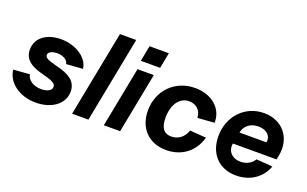

<svg xmlns="http://www.w3.org/2000/svg" viewBox="-83 -1094 2391 1495"><g transform="rotate(20 1113.0 -347.0)"><path d="M267 16C400 16 495 -56 495 -157C495 -331 222 -291 222 -363C222 -390 259 -403 296 -403C347 -403 384 -378 388 -347L524 -357C516 -445 410 -516 286 -516C176 -516 84 -460 84 -358C84 -183 357 -229 357 -146C357 -113 315 -97 271 -97C206 -97 156 -132 151 -176L16 -166C25 -66 127 16 267 16Z M564 0H699L837 -710H702Z M827 0H962L1059 -500H924ZM926 -570H1086L1111 -700H951Z M1348 16C1476 16 1575 -60 1607 -181L1472 -191C1454 -133 1407 -97 1349 -97C1288 -97 1258 -137 1258 -220C1258 -330 1310 -403 1389 -403C1448 -403 1490 -363 1492 -303L1631 -313C1634 -431 1536 -516 1398 -516C1232 -516 1110 -393 1110 -226C1110 -79 1204 16 1348 16Z M1927 16C2041 16 2135 -47 2170 -147L2035 -157C2013 -119 1971 -97 1923 -97C1852 -97 1808 -146 1820 -210H2182L2189 -248C2217 -399 2121 -516 1969 -516C1812 -516 1694 -392 1694 -226C1694 -79 1786 16 1927 16ZM2062 -308H1839C1849 -366 1898 -403 1963 -403C2031 -403 2073 -363 2062 -308Z"/></g></svg>

Font: Uncut Sans
Style: Bold Italic
Weight: 700
Italic angle: -11°
Designer: Kasper Nordkvist
Foundry: UNCUT.wtf
Version: Version 1.304;Glyphs 3.2 (3246)